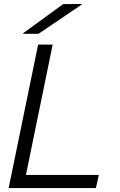

<svg xmlns="http://www.w3.org/2000/svg" viewBox="-20 -957 609 977"><path d="M248 -730 112 -67H483L468 0H24L174 -730ZM98 -785V-788L301 -936L396 -937V-934L176 -785Z"/></svg>

Font: Nacelle Light
Style: Italic
Weight: 300
Italic angle: -12°
Designer: Sora Sagano
Foundry: Sora Sagano
Version: Version 1.000;FEAKit 1.0